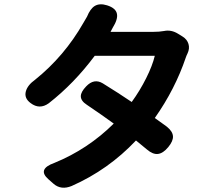

<svg xmlns="http://www.w3.org/2000/svg" viewBox="-20 -831 1020 898"><path d="M231 29 206 7Q153 -40 234 -69Q391 -133 512 -253Q460 -291 386 -341Q358 -359 358 -381Q358 -401 383 -427Q420 -466 461 -441Q534 -396 596 -354Q634 -406 664 -466Q693 -524 704 -570H564H423Q327 -441 208 -348Q165 -317 123 -349Q92 -372 101 -404Q109 -433 144 -458Q281 -568 370 -724Q379 -739 387 -753Q402 -790 423 -803Q446 -817 481 -806Q522 -793 527 -766Q532 -741 507 -701Q505 -698 502 -691.5Q499 -685 497 -682H596H696Q726 -682 747 -686Q781 -693 813 -673L834 -660Q855 -647 861.5 -625.5Q868 -604 857 -581Q852 -571 849 -562Q799 -414 704 -279Q719 -269 746 -249Q756 -242 761 -238Q788 -216 789 -193Q790 -171 767 -143Q743 -114 719 -111Q695 -108 667 -132Q643 -152 616 -174Q487 -37 315 39Q266 59 231 29Z"/></svg>

Font: GenSenRounded2 TW B
Style: Regular
Weight: 700
Version: Version 2.000;PS 2;hotconv 16.6.51;makeotf.lib2.5.65220 DEVE